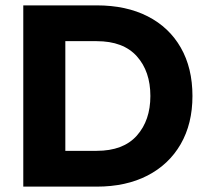

<svg xmlns="http://www.w3.org/2000/svg" viewBox="-20 -695 773 715"><path d="M66.7 0V-675H340Q450 -675 530 -634.2Q610 -593.3 653.3 -517.5Q696.7 -441.7 696.7 -337.5Q696.7 -234.2 652.9 -158.3Q609.2 -82.5 529.2 -41.2Q449.2 0 340 0ZM223.3 -133.3H340Q439.2 -133.3 489.6 -190Q540 -246.7 540 -337.5Q540 -429.2 489.6 -485.4Q439.2 -541.7 340 -541.7H223.3Z"/></svg>

Font: Funnel Display Light ExtraBold
Style: Regular
Weight: 800
Version: Version 1.000